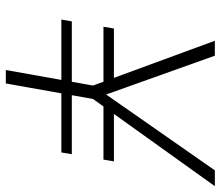

<svg xmlns="http://www.w3.org/2000/svg" viewBox="-68 -672 740 643"><g transform="rotate(90 301.5 -350.0)"><path d="M45 -186 51 -221H496L490 -186ZM271 -327H69L75 -362H264ZM312 -327 332 -362H520L514 -327ZM214 0 266 -292 116 -700H166L296 -336L550 -700H603L311 -292L259 0Z"/></g></svg>

Font: DM Sans 17pt ExtraLight
Style: Italic
Weight: 250
Italic angle: -10°
Version: Version 4.004;gftools[0.9.30]